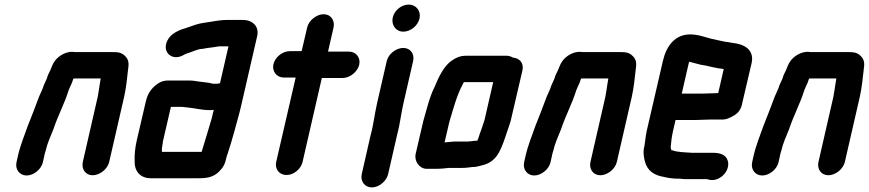

<svg xmlns="http://www.w3.org/2000/svg" viewBox="-20 -714 3787 837"><path d="M167 -7 173 -34C174 -39 175 -46 179 -57C187 -92 200 -118 213 -151C232 -209 262 -264 279 -320L284 -332C288 -340 291 -347 294 -354L298 -366C298 -367 299 -369 301 -372H419L415 -348C412 -331 410 -311 406 -292L341 -8C334 23 353 50 384 50C415 50 449 23 456 -8L521 -291C530 -331 534 -372 538 -408C543 -438 541 -455 525 -470C511 -484 498 -487 472 -487H315C308 -487 303 -487 298 -488C267 -490 234 -470 218 -447C209 -434 205 -421 199 -407C192 -393 188 -386 184 -371C179 -359 171 -345 167 -331L163 -321C159 -313 155 -303 150 -292C134 -248 118 -208 101 -165C86 -122 69 -82 58 -34L52 -7C45 24 65 51 96 51C127 51 160 24 167 -7Z M689 -87C689 -92 690 -96 691 -101L725 -248H771C775 -248 779 -248 783 -247L802 -245C832 -242 860 -234 893 -234C900 -234 906 -234 912 -235C908 -222 906 -210 903 -198C887 -146 874 -99 859 -52H686C685 -64 686 -74 689 -87ZM928 -349H909C904 -350 898 -351 891 -353C874 -355 860 -357 843 -359L824 -362C815 -363 806 -363 797 -363H712C697 -363 682 -359 669 -350C643 -333 624 -308 616 -273L576 -101C569 -70 566 -40 567 -14C565 29 588 63 638 63H848C885 63 912 57 935 34C955 14 961 0 967 -27C968 -31 969 -36 972 -43C983 -77 991 -102 1001 -139C1010 -174 1023 -216 1031 -252L1101 -556C1111 -599 1081 -627 1039 -627H969C935 -627 903 -619 872 -615C845 -612 820 -602 797 -594C763 -584 725 -570 709 -536C685 -486 731 -446 780 -474C782 -475 790 -480 792 -480C797 -482 804 -484 810 -486C826 -491 844 -501 863 -501C886 -506 910 -507 934 -512H976L939 -351C936 -351 932 -350 928 -349Z M1319 -594 1295 -491H1243C1212 -491 1179 -465 1172 -434C1165 -403 1186 -376 1217 -376H1269L1184 -8C1177 23 1198 49 1229 49C1260 49 1292 23 1299 -8L1383 -374H1474C1505 -374 1539 -401 1546 -432C1553 -463 1532 -489 1501 -489H1410L1434 -594C1441 -625 1422 -652 1391 -652C1360 -652 1326 -625 1319 -594Z M1666 -448 1624 -265C1613 -217 1608 -168 1595 -122L1557 45C1550 76 1570 103 1601 103C1632 103 1665 76 1672 45L1710 -121C1723 -168 1728 -217 1739 -265L1781 -448C1788 -479 1769 -505 1738 -505C1707 -505 1673 -479 1666 -448ZM1692 -637C1685 -605 1706 -576 1738 -576C1770 -576 1802 -602 1809 -634C1816 -666 1794 -694 1762 -694C1730 -694 1699 -669 1692 -637Z M2018 -97H1959C1949 -96 1939 -95 1928 -94C1925 -94 1921 -94 1918 -93L1939 -183C1956 -239 1970 -294 1994 -340L2002 -356H2130L2092 -190C2089 -183 2088 -178 2087 -175C2085 -169 2083 -162 2080 -154L2072 -132L2065 -111C2064 -108 2063 -105 2061 -101C2056 -100 2052 -100 2047 -100C2039 -99 2027 -97 2018 -97ZM1839 22H1885C1900 22 1921 20 1936 18H1992C1999 18 2007 18 2015 17L2032 15C2036 14 2040 14 2043 14C2052 14 2062 12 2073 9C2103 2 2122 -6 2143 -31C2161 -54 2173 -87 2184 -120L2191 -141C2197 -159 2200 -165 2206 -186L2257 -405C2265 -438 2247 -460 2216 -463C2207 -468 2198 -471 2188 -471H2008C1989 -471 1970 -464 1951 -451C1916 -428 1893 -380 1874 -334C1852 -290 1840 -237 1825 -185L1792 -43C1785 -12 1808 21 1839 22Z M2380 -7 2386 -34C2387 -39 2388 -46 2392 -57C2400 -92 2413 -118 2426 -151C2445 -209 2475 -264 2492 -320L2497 -332C2501 -340 2504 -347 2507 -354L2511 -366C2511 -367 2512 -369 2514 -372H2632L2628 -348C2625 -331 2623 -311 2619 -292L2554 -8C2547 23 2566 50 2597 50C2628 50 2662 23 2669 -8L2734 -291C2743 -331 2747 -372 2751 -408C2756 -438 2754 -455 2738 -470C2724 -484 2711 -487 2685 -487H2528C2521 -487 2516 -487 2511 -488C2480 -490 2447 -470 2431 -447C2422 -434 2418 -421 2412 -407C2405 -393 2401 -386 2397 -371C2392 -359 2384 -345 2380 -331L2376 -321C2372 -313 2368 -303 2363 -292C2347 -248 2331 -208 2314 -165C2299 -122 2282 -82 2271 -34L2265 -7C2258 24 2278 51 2309 51C2340 51 2373 24 2380 -7Z M3043 -306H2952L2984 -445C3000 -441 3018 -436 3034 -432L3057 -428C3076 -424 3094 -419 3113 -416L3130 -414C3132 -413 3133 -413 3135 -413L3111 -308H3105C3092 -308 3058 -306 3043 -306ZM3079 -193H3132C3145 -193 3160 -199 3179 -210C3198 -221 3209 -236 3214 -257L3257 -441C3268 -496 3226 -522 3173 -527L3156 -530L3141 -532C3123 -535 3102 -541 3081 -545C3052 -552 3025 -564 2988 -564C2923 -564 2885 -514 2870 -449L2799 -142C2793 -114 2792 -86 2786 -61C2784 -44 2788 -22 2792 -8C2802 28 2829 50 2873 57C2893 62 2913 65 2938 65H2945C2953 66 2961 67 2968 67H3063L3069 69C3117 82 3167 29 3152 -15C3144 -39 3121 -48 3086 -48H2994C2985 -48 2975 -50 2964 -50C2958 -50 2941 -52 2936 -53C2929 -53 2915 -57 2910 -59H2907V-60C2906 -62 2903 -70 2904 -75C2906 -96 2908 -117 2914 -143L2925 -191H3016C3031 -191 3065 -193 3079 -193Z M3374 -7 3380 -34C3381 -39 3382 -46 3386 -57C3394 -92 3407 -118 3420 -151C3439 -209 3469 -264 3486 -320L3491 -332C3495 -340 3498 -347 3501 -354L3505 -366C3505 -367 3506 -369 3508 -372H3626L3622 -348C3619 -331 3617 -311 3613 -292L3548 -8C3541 23 3560 50 3591 50C3622 50 3656 23 3663 -8L3728 -291C3737 -331 3741 -372 3745 -408C3750 -438 3748 -455 3732 -470C3718 -484 3705 -487 3679 -487H3522C3515 -487 3510 -487 3505 -488C3474 -490 3441 -470 3425 -447C3416 -434 3412 -421 3406 -407C3399 -393 3395 -386 3391 -371C3386 -359 3378 -345 3374 -331L3370 -321C3366 -313 3362 -303 3357 -292C3341 -248 3325 -208 3308 -165C3293 -122 3276 -82 3265 -34L3259 -7C3252 24 3272 51 3303 51C3334 51 3367 24 3374 -7Z"/></svg>

Font: Electronic
Style: UltHvIt
Weight: 900
Version: Version 1.011